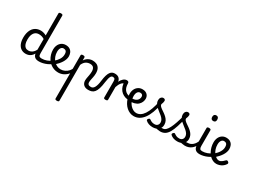

<svg xmlns="http://www.w3.org/2000/svg" viewBox="-88 -2103 4878 3706"><g transform="rotate(30 2351.0 -250.0)"><path d="M258 17Q201 17 157 -10.5Q113 -38 88 -94Q63 -150 63 -235Q63 -287 73 -331Q83 -375 102 -410Q121 -445 148.5 -469Q176 -493 212 -506Q248 -519 291 -519Q321 -519 354.5 -510Q388 -501 418 -484V-975Q418 -988 429 -994.5Q440 -1001 462 -1001Q484 -1001 494 -994.5Q504 -988 504 -975V-135Q504 -90 518.5 -74Q533 -58 573 -58Q585 -58 591 -46.5Q597 -35 595.5 -20.5Q594 -6 584 5.5Q574 17 554 17Q526 17 503.5 11.5Q481 6 465 -6Q449 -18 438.5 -35.5Q428 -53 424 -77L423 -83Q400 -43 372 -21Q344 1 315 9Q286 17 258 17ZM271 -63Q300 -63 326 -73.5Q352 -84 375.5 -106.5Q399 -129 418 -166V-404Q387 -424 357.5 -432Q328 -440 296 -440Q270 -440 247.5 -432Q225 -424 207.5 -408Q190 -392 177.5 -368Q165 -344 158.5 -312Q152 -280 152 -239Q152 -184 165 -144.5Q178 -105 204.5 -84Q231 -63 271 -63Z M554 17Q535 17 528.5 5.5Q522 -6 526 -20.5Q530 -35 542 -46.5Q554 -58 573 -58Q629 -58 680.5 -77Q732 -96 769 -124Q783 -133 793 -128Q803 -123 808 -110.5Q813 -98 811.5 -84.5Q810 -71 799 -64Q767 -41 725.5 -22.5Q684 -4 640 6.5Q596 17 554 17Z M773 -121Q795 -136 814.5 -153.5Q834 -171 850 -189Q872 -214 887.5 -239.5Q903 -265 911 -292.5Q919 -320 919 -349Q919 -401 899 -420.5Q879 -440 845 -440Q831 -440 824.5 -452Q818 -464 818.5 -479.5Q819 -495 826.5 -507Q834 -519 848 -519Q905 -519 940.5 -496Q976 -473 992 -435.5Q1008 -398 1008 -355Q1008 -321 995.5 -285Q983 -249 961 -214.5Q939 -180 910 -148Q889 -124 865 -103Q841 -82 815 -64Z M981 17Q929 17 883 0Q837 -17 799 -48Q761 -79 734 -121.5Q707 -164 692 -214.5Q677 -265 677 -321Q677 -364 689.5 -400.5Q702 -437 725 -463.5Q748 -490 779.5 -504.5Q811 -519 848 -519Q862 -519 868.5 -507Q875 -495 874.5 -479.5Q874 -464 866 -452Q858 -440 844 -440Q827 -440 813 -432.5Q799 -425 788.5 -410Q778 -395 772 -373.5Q766 -352 766 -323Q766 -266 784.5 -218Q803 -170 835 -134.5Q867 -99 907.5 -79.5Q948 -60 992 -60Q1040 -60 1083.5 -80.5Q1127 -101 1158.5 -136Q1190 -171 1203 -216Q1206 -225 1218 -225.5Q1230 -226 1240.5 -220.5Q1251 -215 1248 -203Q1233 -139 1194 -89.5Q1155 -40 1099.5 -11.5Q1044 17 981 17Z M1234 501Q1213 501 1202.5 494.5Q1192 488 1192 475V-489Q1192 -502 1202.5 -508.5Q1213 -515 1234 -515Q1256 -515 1267 -508.5Q1278 -502 1278 -489V-424Q1297 -453 1323 -474.5Q1349 -496 1381 -507.5Q1413 -519 1448 -519Q1500 -519 1539.5 -500Q1579 -481 1601.5 -440.5Q1624 -400 1624 -334Q1624 -310 1621 -286.5Q1618 -263 1613.5 -240.5Q1609 -218 1604.5 -197Q1600 -176 1597 -156.5Q1594 -137 1594 -120Q1594 -91 1611 -74.5Q1628 -58 1671 -58Q1685 -58 1691.5 -46.5Q1698 -35 1696.5 -20.5Q1695 -6 1684 5.5Q1673 17 1652 17Q1585 17 1548 -18.5Q1511 -54 1511 -115Q1511 -131 1513.5 -150.5Q1516 -170 1520.5 -191.5Q1525 -213 1529 -236Q1533 -259 1535.5 -281.5Q1538 -304 1538 -326Q1538 -379 1514.5 -409Q1491 -439 1436 -439Q1414 -439 1391.5 -433Q1369 -427 1348 -414Q1327 -401 1309.5 -379Q1292 -357 1278 -325V475Q1278 488 1267 494.5Q1256 501 1234 501Z M1652 17Q1643 17 1639 5.5Q1635 -6 1637 -20.5Q1639 -35 1647 -46.5Q1655 -58 1670 -58Q1694 -58 1712.5 -71Q1731 -84 1745 -110Q1759 -136 1769 -174Q1779 -212 1785 -263Q1794 -337 1808.5 -385.5Q1823 -434 1843 -462.5Q1863 -491 1888 -503Q1913 -515 1943 -515Q1952 -515 1956.5 -503.5Q1961 -492 1960.5 -477.5Q1960 -463 1955 -451.5Q1950 -440 1941 -440Q1929 -440 1917.5 -433.5Q1906 -427 1896 -409.5Q1886 -392 1877.5 -359.5Q1869 -327 1862 -275Q1851 -185 1832.5 -127.5Q1814 -70 1788.5 -38.5Q1763 -7 1729 5Q1695 17 1652 17Z M2038 15Q2017 15 2006.5 8.5Q1996 2 1996 -11V-369Q1996 -411 1984 -425.5Q1972 -440 1941 -440Q1926 -440 1919 -451.5Q1912 -463 1912 -477.5Q1912 -492 1920 -503.5Q1928 -515 1943 -515Q1972 -515 1994 -509Q2016 -503 2032.5 -490Q2049 -477 2060 -458Q2071 -439 2076 -413L2077 -408Q2088 -434 2103 -454.5Q2118 -475 2135 -489.5Q2152 -504 2170.5 -511.5Q2189 -519 2207 -519Q2226 -519 2235.5 -507Q2245 -495 2245 -479Q2245 -463 2235.5 -451Q2226 -439 2207 -439Q2189 -439 2170.5 -428.5Q2152 -418 2135.5 -398.5Q2119 -379 2105.5 -352.5Q2092 -326 2082 -294V-11Q2082 2 2071 8.5Q2060 15 2038 15Z M2401 -204Q2350 -210 2309 -232Q2268 -254 2239 -289.5Q2210 -325 2195 -374Q2180 -423 2180 -484L2207 -519Q2231 -519 2244 -508.5Q2257 -498 2257 -473Q2257 -431 2266.5 -396.5Q2276 -362 2295 -337Q2314 -312 2342 -296Q2370 -280 2406 -274Q2425 -271 2432 -259.5Q2439 -248 2436.5 -234.5Q2434 -221 2424.5 -211.5Q2415 -202 2401 -204Z M2425 -270Q2475 -261 2511 -268Q2547 -275 2570 -293Q2593 -311 2603.5 -335Q2614 -359 2614 -384Q2614 -410 2598.5 -425Q2583 -440 2556 -440Q2542 -440 2535 -452Q2528 -464 2528.5 -479.5Q2529 -495 2537 -507Q2545 -519 2561 -519Q2597 -519 2623.5 -508Q2650 -497 2667.5 -479Q2685 -461 2693.5 -437.5Q2702 -414 2702 -388Q2702 -353 2687 -316.5Q2672 -280 2640 -250.5Q2608 -221 2556 -207Q2504 -193 2430 -203Z M2664 17Q2620 17 2578.5 0Q2537 -17 2502 -48Q2467 -79 2440.5 -121.5Q2414 -164 2399 -214.5Q2384 -265 2384 -321Q2384 -355 2392 -385.5Q2400 -416 2415.5 -440.5Q2431 -465 2452.5 -482.5Q2474 -500 2500 -509.5Q2526 -519 2556 -519Q2565 -519 2569.5 -507Q2574 -495 2573 -479.5Q2572 -464 2566.5 -452Q2561 -440 2552 -440Q2533 -440 2518.5 -431.5Q2504 -423 2493.5 -407.5Q2483 -392 2477.5 -369.5Q2472 -347 2472 -319Q2472 -262 2490.5 -215Q2509 -168 2539.5 -133Q2570 -98 2606 -79Q2642 -60 2677 -60Q2725 -60 2766.5 -86Q2808 -112 2843 -164.5Q2878 -217 2906.5 -295.5Q2935 -374 2957 -478Q2959 -487 2974 -487.5Q2989 -488 3003 -481Q3017 -474 3014 -459Q2992 -341 2958.5 -251.5Q2925 -162 2880.5 -102.5Q2836 -43 2782 -13Q2728 17 2664 17Z M3255 17Q3231 17 3206.5 11.5Q3182 6 3158.5 3.5Q3135 1 3110 12L3131 -16Q3166 -34 3190.5 -43Q3215 -52 3234.5 -55Q3254 -58 3274 -58Q3283 -58 3285 -46.5Q3287 -35 3283 -20.5Q3279 -6 3271.5 5.5Q3264 17 3255 17ZM3086 19Q3040 19 3000 5Q2960 -9 2932 -36Q2925 -44 2925.5 -56Q2926 -68 2940 -81Q2951 -92 2960 -94.5Q2969 -97 2980 -89Q3006 -70 3030.5 -60Q3055 -50 3092 -50Q3132 -50 3155.5 -73.5Q3179 -97 3179 -135Q3179 -171 3160.5 -200Q3142 -229 3112.5 -254.5Q3083 -280 3050 -304.5Q3017 -329 2987.5 -356Q2958 -383 2939.5 -415.5Q2921 -448 2921 -488Q2921 -526 2941 -550.5Q2961 -575 2992 -575Q3013 -575 3025 -564.5Q3037 -554 3037 -535Q3037 -519 3031.5 -497.5Q3026 -476 3015 -450Q3015 -428 3033 -408.5Q3051 -389 3079.5 -369.5Q3108 -350 3139.5 -328Q3171 -306 3199.5 -278.5Q3228 -251 3246 -215.5Q3264 -180 3264 -133Q3264 -66 3215.5 -23.5Q3167 19 3086 19Z M3256 17Q3237 17 3230.5 5.5Q3224 -6 3228 -20.5Q3232 -35 3244 -46.5Q3256 -58 3275 -58Q3308 -58 3338 -85.5Q3368 -113 3395.5 -166.5Q3423 -220 3450 -299.5Q3477 -379 3505 -483Q3510 -498 3524.5 -499.5Q3539 -501 3551.5 -493Q3564 -485 3560 -469Q3530 -338 3500.5 -245.5Q3471 -153 3437 -95Q3403 -37 3359 -10Q3315 17 3256 17Z M3805 17Q3781 17 3756.5 11.5Q3732 6 3708.5 3.5Q3685 1 3660 12L3681 -16Q3716 -34 3740.5 -43Q3765 -52 3784.5 -55Q3804 -58 3824 -58Q3833 -58 3835 -46.5Q3837 -35 3833 -20.5Q3829 -6 3821.5 5.5Q3814 17 3805 17ZM3636 19Q3590 19 3550 5Q3510 -9 3482 -36Q3475 -44 3475.5 -56Q3476 -68 3490 -81Q3501 -92 3510 -94.5Q3519 -97 3530 -89Q3556 -70 3580.5 -60Q3605 -50 3642 -50Q3682 -50 3705.5 -73.5Q3729 -97 3729 -135Q3729 -171 3710.5 -200Q3692 -229 3662.5 -254.5Q3633 -280 3600 -304.5Q3567 -329 3537.5 -356Q3508 -383 3489.5 -415.5Q3471 -448 3471 -488Q3471 -526 3491 -550.5Q3511 -575 3542 -575Q3563 -575 3575 -564.5Q3587 -554 3587 -535Q3587 -519 3581.5 -497.5Q3576 -476 3565 -450Q3565 -428 3583 -408.5Q3601 -389 3629.5 -369.5Q3658 -350 3689.5 -328Q3721 -306 3749.5 -278.5Q3778 -251 3796 -215.5Q3814 -180 3814 -133Q3814 -66 3765.5 -23.5Q3717 19 3636 19Z M3806 17Q3792 17 3785.5 5.5Q3779 -6 3780.5 -20.5Q3782 -35 3793 -46.5Q3804 -58 3825 -58Q3858 -58 3886 -69Q3914 -80 3937 -100Q3960 -120 3977.5 -147Q3995 -174 4007 -205Q4013 -220 4024.5 -218.5Q4036 -217 4044.5 -207Q4053 -197 4050 -186Q4035 -138 4011.5 -100.5Q3988 -63 3957.5 -36.5Q3927 -10 3889 3.5Q3851 17 3806 17Z M4131 17Q4097 17 4072 7.5Q4047 -2 4031 -21.5Q4015 -41 4007.5 -70.5Q4000 -100 4000 -140V-489Q4000 -502 4010.5 -508.5Q4021 -515 4042 -515Q4064 -515 4075 -508.5Q4086 -502 4086 -489V-140Q4086 -95 4099.5 -76.5Q4113 -58 4150 -58Q4164 -58 4171 -46.5Q4178 -35 4176.5 -20.5Q4175 -6 4164 5.5Q4153 17 4131 17ZM4044 -669Q4016 -669 4001.5 -684.5Q3987 -700 3987 -731Q3987 -763 4001.5 -779Q4016 -795 4044 -795Q4071 -795 4085 -779Q4099 -763 4099 -731Q4100 -700 4085.5 -684.5Q4071 -669 4044 -669Z M4131 17Q4112 17 4105.5 5.5Q4099 -6 4103 -20.5Q4107 -35 4119 -46.5Q4131 -58 4150 -58Q4206 -58 4257.5 -77Q4309 -96 4346 -124Q4360 -133 4370 -128Q4380 -123 4385 -110.5Q4390 -98 4388.5 -84.5Q4387 -71 4376 -64Q4344 -41 4302.5 -22.5Q4261 -4 4217 6.5Q4173 17 4131 17Z M4347 -120Q4370 -135 4390.5 -152.5Q4411 -170 4427 -189Q4449 -214 4464.5 -240.5Q4480 -267 4488 -294Q4496 -321 4496 -346Q4496 -399 4476 -419.5Q4456 -440 4422 -440Q4405 -440 4390.5 -432.5Q4376 -425 4365 -409.5Q4354 -394 4348 -372Q4342 -350 4342 -321Q4342 -264 4358.5 -216.5Q4375 -169 4402 -135Q4429 -101 4459.5 -82Q4490 -63 4517 -63Q4536 -63 4554 -70.5Q4572 -78 4591.5 -93Q4611 -108 4631 -130Q4645 -146 4658 -145.5Q4671 -145 4685 -134Q4699 -123 4701.5 -111Q4704 -99 4695 -85Q4670 -47 4636.5 -24.5Q4603 -2 4569 7.5Q4535 17 4506 17Q4466 17 4428.5 0Q4391 -17 4359.5 -48Q4328 -79 4304.5 -121.5Q4281 -164 4268 -214.5Q4255 -265 4255 -321Q4255 -355 4263 -385.5Q4271 -416 4286 -440.5Q4301 -465 4322 -482.5Q4343 -500 4369 -509.5Q4395 -519 4425 -519Q4482 -519 4517.5 -496Q4553 -473 4569 -435.5Q4585 -398 4585 -355Q4585 -321 4572.5 -285Q4560 -249 4538 -214.5Q4516 -180 4487 -148Q4465 -123 4440 -101Q4415 -79 4386 -60Z"/></g></svg>

Font: Playwrite PL
Style: Regular
Weight: 400
Designer: Veronika Burian, José Scaglione
Foundry: TypeTogether
Version: Version 1.002